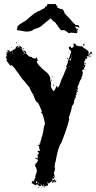

<svg xmlns="http://www.w3.org/2000/svg" viewBox="-20 -916 481 961"><path d="M60.5 -705.1Q64.5 -704.6 64.5 -701.2V-699.2Q60.5 -699.2 60.5 -703.1ZM351.6 -699.2Q361.3 -693.8 361.3 -687.5Q363.3 -687.5 363.3 -689.5Q371.1 -686.5 371.1 -683.6L375 -685.5Q379.4 -685.5 382.8 -683.6Q386.7 -685.5 388.7 -685.5Q394.5 -678.7 418 -664.1Q421.4 -656.2 425.8 -656.2L421.9 -648.4Q423.8 -645 423.8 -640.6H425.8Q425.8 -647 435.5 -658.2Q439.5 -657.7 439.5 -654.3V-646.5H437.5L433.6 -648.4Q433.6 -643.6 425.8 -638.7L427.7 -634.8V-632.8Q427.7 -628.9 423.8 -628.9V-638.7H421.9Q421.9 -636.7 419.9 -632.8L416 -634.8H414.1V-630.9Q414.1 -629.9 418 -625Q414.1 -624.5 414.1 -621.1L410.2 -623H408.2Q406.2 -615.2 406.2 -609.4L402.3 -611.3Q402.3 -607.4 400.4 -607.4Q403.3 -599.6 406.2 -599.6Q406.2 -601.6 408.2 -601.6V-593.8L400.4 -599.6V-591.8H402.3L406.2 -593.8V-585.9Q401.9 -572.3 390.6 -562.5Q394.5 -556.2 394.5 -552.7H392.6L394.5 -548.8V-543Q390.6 -543 390.6 -541L392.6 -537.1L386.7 -527.3L388.7 -523.4Q378.4 -513.2 375 -494.1Q371.6 -494.1 367.2 -474.6Q371.1 -474.1 371.1 -470.7V-468.8Q369.1 -468.8 365.2 -466.8Q365.2 -468.8 363.3 -468.8V-464.8Q369.1 -464.8 369.1 -457Q367.2 -457 367.2 -455.1L363.3 -457H361.3V-455.1H365.2V-451.2L361.3 -453.1L363.3 -443.4Q363.3 -439.5 359.4 -439.5Q359.4 -441.4 357.4 -441.4V-437.5H361.3Q359.4 -423.8 355.5 -423.8Q355.5 -425.8 353.5 -425.8V-423.8Q355.5 -419.9 355.5 -418Q352.5 -418 349.6 -410.2L351.6 -406.2Q348.1 -392.1 339.8 -384.8Q339.8 -370.1 324.2 -326.2Q324.2 -324.2 326.2 -324.2Q326.2 -302.7 287.1 -201.2Q271.5 -184.1 257.8 -105.5Q255.9 -105.5 255.9 -103.5H257.8Q255.9 -97.7 253.9 -97.7Q253.9 -95.7 255.9 -95.7Q254.4 -84 252 -84L255.9 -74.2Q253.9 -57.1 250 -52.7V-50.8L252 -41Q250 -41 250 -39.1L253.9 -37.1Q252 -19.5 248 -19.5Q246.1 -23.4 246.1 -25.4H244.1L242.2 -15.6V-11.7Q245.1 -11.7 255.9 -19.5V-17.6Q253.9 -13.7 253.9 -11.7H257.8L261.7 -13.7V-9.8Q261.7 -6.8 253.9 -2H252L253.9 -5.9V-9.8Q243.2 0 242.2 0Q242.2 -2 240.2 -2L242.2 -5.9V-9.8H240.2L222.7 3.9Q222.7 -3.9 218.8 -3.9H216.8Q220.7 8.3 220.7 11.7Q217.8 11.7 212.9 15.6V11.7H210.9V15.6Q212.9 15.6 212.9 17.6H210.9Q206.1 13.7 205.1 13.7H203.1V19.5L195.3 15.6Q195.3 17.6 193.4 17.6Q189.5 11.2 189.5 7.8H187.5Q187.5 15.6 183.6 15.6V13.7L179.7 15.6H175.8L169.9 7.8H162.1V11.7H158.2Q144.5 4.4 144.5 2L140.6 3.9H138.7L140.6 -5.9Q138.7 -5.9 138.7 -7.8L144.5 -11.7V-7.8H146.5Q149.4 -7.8 152.3 -13.7H150.4Q154.3 -25.4 158.2 -25.4Q156.2 -29.3 156.2 -31.2Q160.2 -43.9 160.2 -48.8V-52.7H164.1V-64.5Q160.2 -83.5 154.3 -84V-85.9L158.2 -91.8Q156.2 -95.7 156.2 -97.7Q159.7 -99.6 166 -99.6L164.1 -103.5Q169.9 -109.9 169.9 -113.3Q168 -121.1 158.2 -121.1V-127H160.2L166 -123H169.9L168 -127L169.9 -130.9Q168 -137.7 168 -138.7Q168 -144.5 173.8 -144.5V-150.4Q173.8 -153.3 168 -156.2Q169.9 -160.2 169.9 -162.1H171.9Q173.8 -162.1 173.8 -160.2Q177.2 -162.1 181.6 -162.1L175.8 -173.8V-185.5Q168.9 -187.5 168 -187.5V-189.5Q175.3 -189.5 179.7 -193.4L177.7 -197.3V-199.2L181.6 -197.3Q181.6 -210.9 187.5 -218.8Q185.5 -222.7 185.5 -224.6Q191.9 -224.6 201.2 -287.1Q203.1 -287.1 205.1 -296.9Q199.2 -331.1 189.5 -351.6L185.5 -349.6V-351.6L189.5 -359.4Q175.8 -392.1 169.9 -402.3Q159.7 -402.3 148.4 -437.5L138.7 -455.1Q135.7 -457.5 127 -478.5Q96.2 -517.6 93.8 -517.6Q64.9 -559.6 58.6 -566.4Q58.6 -571.3 39.1 -589.8L35.2 -587.9H31.2Q11.7 -610.8 11.7 -617.2H15.6V-619.1Q7.8 -628.9 7.8 -630.9Q13.7 -630.9 13.7 -638.7L11.7 -642.6Q13.7 -646.5 13.7 -648.4Q11.7 -652.3 11.7 -654.3H23.4V-656.2Q17.6 -656.2 17.6 -660.2V-666H19.5Q29.3 -662.1 29.3 -658.2H33.2Q37.1 -658.2 37.1 -662.1L41 -660.2H44.9L41 -666Q54.2 -666 60.5 -677.7Q58.6 -677.7 58.6 -679.7L66.4 -685.5Q72.3 -685.5 72.3 -677.7H74.2Q78.1 -677.7 78.1 -681.6V-683.6H72.3Q72.8 -687.5 76.2 -687.5Q89.8 -680.7 89.8 -677.7L87.9 -673.8Q91.8 -673.3 91.8 -669.9V-668L89.8 -664.1Q107.4 -664.1 111.3 -654.3L109.4 -650.4Q124.5 -630.9 134.8 -630.9H140.6V-625L144.5 -627L150.4 -623Q150.4 -625 152.3 -625L154.3 -621.1L164.1 -628.9L166 -625Q164.1 -621.1 164.1 -619.1Q168 -617.2 169.9 -617.2V-615.2Q169.9 -612.3 164.1 -609.4Q164.1 -593.3 216.8 -550.8Q232.4 -533.7 232.4 -519.5H230.5Q236.3 -501 236.3 -496.1H234.4L236.3 -492.2L234.4 -488.3Q234.4 -477.1 248 -459Q256.3 -467.3 263.7 -486.3Q267.6 -486.3 267.6 -478.5H271.5Q279.3 -490.2 289.1 -521.5Q293.5 -527.3 312.5 -576.2H314.5V-580.1Q310.5 -580.1 310.5 -582Q315.9 -591.3 320.3 -605.5L318.4 -609.4Q318.4 -612.3 324.2 -615.2L322.3 -619.1V-621.1Q326.7 -621.1 332 -646.5Q334.5 -646.5 335.9 -654.3Q335 -665.5 326.2 -669.9L324.2 -679.7Q330.6 -683.6 334 -683.6Q335.9 -680.2 335.9 -675.8Q347.2 -675.8 349.6 -687.5L347.7 -691.4V-695.3Q348.1 -699.2 351.6 -699.2ZM402.3 -697.3V-691.4Q402.3 -687.5 398.4 -687.5H396.5V-695.3Q398.4 -695.3 402.3 -697.3ZM68.4 -693.4H72.3V-691.4H68.4ZM66.4 -677.7V-675.8H70.3V-677.7ZM35.2 -677.7H39.1V-675.8H35.2ZM82 -675.8V-673.8H85.9V-675.8ZM99.6 -675.8 101.6 -671.9H95.7Q96.2 -675.8 99.6 -675.8ZM95.7 -660.2Q101.6 -647.5 107.4 -646.5V-648.4Q99.6 -657.2 99.6 -662.1ZM322.3 -656.2H324.2V-652.3H322.3ZM41 -652.3Q41.5 -648.4 44.9 -648.4V-652.3ZM97.7 -646.5V-642.6H99.6V-646.5ZM439.5 -642.6H441.4V-638.7H439.5ZM335.9 -638.7V-634.8H337.9V-638.7ZM431.6 -636.7H435.5V-632.8H431.6ZM335.9 -628.9V-625H337.9V-628.9ZM320.3 -627V-621.1H316.4V-623Q316.9 -627 320.3 -627ZM330.1 -619.1V-613.3H334L335.9 -623H334Q330.1 -622.6 330.1 -619.1ZM326.2 -619.1V-615.2H328.1V-619.1ZM324.2 -584V-580.1H326.2V-584ZM398.4 -584V-580.1H400.4V-584ZM398.4 -570.3H402.3V-566.4H398.4ZM238.3 -535.2H242.2V-531.2Q238.3 -531.2 238.3 -535.2ZM234.4 -517.6H238.3V-509.8H236.3Q236.3 -514.2 234.4 -517.6ZM246.1 -492.2H250Q250 -490.2 252 -486.3H250Q246.1 -486.3 246.1 -490.2ZM355.5 -435.5V-431.6H357.4V-435.5ZM162.1 -50.8Q162.6 -46.9 166 -46.9V-50.8ZM248 -35.2V-31.2H250V-35.2ZM160.2 -9.8V0H162.1Q166 -2 168 -2Q168 -4.9 160.2 -9.8ZM169.9 -2V2H171.9V-2ZM173.8 0V3.9H175.8V0ZM160.2 3.9V5.9H164.1V3.9ZM183.6 3.9V7.8H185.5V3.9ZM197.3 7.8Q197.3 9.8 195.3 13.7H199.2V7.8ZM173.8 17.6V23.4H169.9V21.5Q170.4 17.6 173.8 17.6ZM203.1 19.5H205.1V23.4H203.1ZM185.5 21.5H187.5V25.4H185.5ZM365.2 -750 332 -752.9Q331.5 -750 327.6 -750H323.2Q323.2 -752.4 301.3 -765.6L290.5 -764.2H288.1Q282.7 -764.2 255.4 -805.2Q250 -805.2 233.4 -824.2L183.6 -783.2Q169.4 -774.4 148.4 -769Q139.6 -757.8 110.8 -757.8L64 -765.6Q65.4 -776.9 68.4 -776.9L66.4 -780.3Q66.4 -789.1 109.9 -813.5Q160.2 -859.9 180.2 -862.3Q180.2 -864.7 199.7 -873.5Q208 -878.9 208 -886.2H212.4V-882.8H214.8Q216.8 -891.6 216.8 -895.5H260.3Q260.3 -886.2 267.1 -886.2V-882.8L264.6 -879.9L284.7 -870.1L289.1 -871.6Q296.9 -870.6 304.2 -848.1Q323.2 -830.1 343.8 -805.2Q347.2 -799.8 356.4 -794.4V-791H367.7Q376.5 -788.6 376.5 -780.3V-776.9H374Q374 -783.2 356.4 -783.2L354.5 -780.3Q361.8 -780.3 363.3 -769Q368.7 -772 369.6 -772H374Q365.2 -765.1 365.2 -764.2L369.6 -759.3V-757.8H367.7L363.3 -759.3V-757.8L367.7 -751.5Q365.2 -751.5 365.2 -750Z"/></svg>

Font: Mister Brush
Style: Regular
Weight: 400
Designer: GGBotNet
Foundry: GGBotNet
Version: 1.00